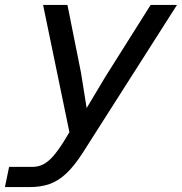

<svg xmlns="http://www.w3.org/2000/svg" viewBox="-63 -570 739 780"><path d="M289 -131 365 -258 549 -550H656L273 51Q239 104 206.5 134.5Q174 165 138.5 177.5Q103 190 58 190H-43L-26 108H68Q93 108 113 97.5Q133 87 152.5 65Q172 43 196 5L219 -33L112 -550H211L266 -275Z"/></svg>

Font: Azeret Mono
Style: Italic
Weight: 400
Italic angle: -12°
Designer: Martin Vácha
Foundry: Displaay
Version: Version 1.000; Glyphs 3.0.3, build 3074